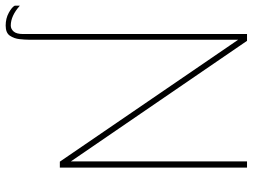

<svg xmlns="http://www.w3.org/2000/svg" viewBox="-152 -573 891 677"><g transform="rotate(90 293.5 -234.5)"><path d="M45 173Q57 173 66 163Q75 153 75 129V-660H99L524 -39V-660H546V0H525L95 -629V111Q95 123 93 142Q91 161 81 176Q71 191 45 191Q20 191 0 180Q-20 169 -25 159V141Q11 173 45 173Z"/></g></svg>

Font: Lil Grotesk Thin
Style: Regular
Weight: 100
Designer: Bastien Sozeau
Foundry: NBR — Bastien Sozeau
Version: Version 3.003; ttfautohint (v1.8.4.7-5d5b);gftools[0.9.33]